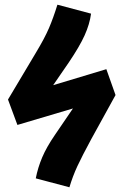

<svg xmlns="http://www.w3.org/2000/svg" viewBox="-20 -780 511 816"><path d="M367 -722Q361 -677 339.5 -629.5Q318 -582 272 -514L206 -418L432 -486L471 -376L368 -189Q329 -117 309 -74Q289 -31 275 16L132 -22Q141 -68 159.5 -111.5Q178 -155 213 -206L290 -319L54 -249L14 -357L132 -555Q170 -618 188.5 -661.5Q207 -705 224 -760Z"/></svg>

Font: Fira Sans Condensed ExtraBold
Style: Italic
Weight: 800
Width: 3
Italic angle: -8°
Designer: bBox Type GmbH & Carrois Corporate GbR & Edenspiekermann AG
Foundry: bBox Type GmbH & Carrois Corporate GbR & Edenspiekermann AG
Version: Version 4.301